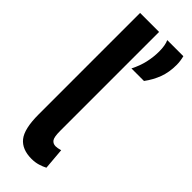

<svg xmlns="http://www.w3.org/2000/svg" viewBox="-249 -765 800 800"><g transform="rotate(45 150.5 -365.0)"><path d="M148 -740V-157Q148 -120 156.5 -109Q165 -98 180 -98Q191 -98 208 -103L216 -8Q203 -1 185 4.5Q167 10 146 10Q90 10 63 -23.5Q36 -57 36 -142V-740ZM174 -551Q191 -584 198.5 -617Q206 -650 206 -683Q206 -700 203.5 -715Q201 -730 196 -740H291Q294 -728 295.5 -716.5Q297 -705 297 -694Q297 -651 284 -616.5Q271 -582 248 -551Z"/></g></svg>

Font: Georama Condensed SemiBold
Style: Regular
Weight: 600
Width: 3
Designer: Jean-Baptiste Levee
Foundry: Production Type
Version: Version 1.000